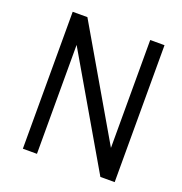

<svg xmlns="http://www.w3.org/2000/svg" viewBox="-124 -788 850 896"><g transform="rotate(20 301.0 -340.0)"><path d="M471 -680H542V0H471L156 -541V0H86V-680H159L471 -144Z"/></g></svg>

Font: Puffins on Iceburgs
Style: Regular
Weight: 400
Version: Version 1.0